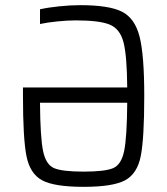

<svg xmlns="http://www.w3.org/2000/svg" viewBox="-20 -716 648 744"><path d="M69 -344V-377H473Q472 -501 458.5 -552.5Q445 -604 405.5 -620.5Q366 -637 273 -637Q241 -637 202 -633Q163 -629 135 -623V-680Q166 -687 209.5 -691.5Q253 -696 291 -696Q403 -696 453 -670.5Q503 -645 521 -573.5Q539 -502 539 -344Q539 -180 525.5 -111.5Q512 -43 465 -17.5Q418 8 304 8Q190 8 143 -17.5Q96 -43 82.5 -111.5Q69 -180 69 -344ZM473 -318H135Q136 -183 147 -130.5Q158 -78 189.5 -64.5Q221 -51 304 -51Q387 -51 418.5 -64.5Q450 -78 461 -130.5Q472 -183 473 -318Z"/></svg>

Font: Saira Semi Condensed Light
Style: Regular
Weight: 300
Width: 4
Designer: Hector Gatti with collaboration of the Omnibus-Type team
Foundry: Omnibus-Type
Version: Version 1.001; ttfautohint (v1.8)